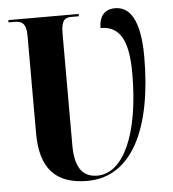

<svg xmlns="http://www.w3.org/2000/svg" viewBox="-52 -773 748 832"><g transform="rotate(-5 321.5 -357.5)"><path d="M295 10C490 10 587 -194 587 -505C587 -705 518 -725 478 -725C434 -725 409 -696 409 -645C491 -645 529 -585 529 -437C529 -168 451 -9 340 -9C279 -9 243 -48 243 -150V-636C243 -696 261 -704 288 -704H320V-714H14V-704H40C69 -704 91 -696 91 -640V-215C91 -63 156 10 295 10Z"/></g></svg>

Font: Noto Serif Display ExtraCondensed ExtraBold
Style: Regular
Weight: 800
Width: 2
Designer: Monotype Design Team
Foundry: Monotype Imaging Inc.
Version: Version 2.009